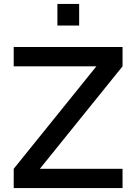

<svg xmlns="http://www.w3.org/2000/svg" viewBox="-20 -960 696 980"><path d="M273 -829.5V-940H384V-829.5ZM50 0V-98.5L472 -621.5H50V-720H605.5V-621.5L183.5 -98.5H605.5V0Z"/></svg>

Font: Vela Sans SemBd
Style: Regular
Weight: 600
Designer: Principal design: Mikhail Sharanda - project Manrope.
Design modification: Ravid Balaliev
Foundry: Mikhail Sharanda
Version: Version 1.001